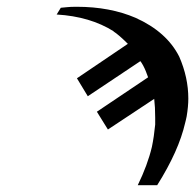

<svg xmlns="http://www.w3.org/2000/svg" viewBox="-20 -565 578 569"><path d="M160.2 -542 180.2 -543.9Q188 -544.9 208 -544.9Q305.7 -544.9 381.8 -512.2Q474.1 -470.7 511.2 -397Q538.1 -335.4 538.1 -272.9Q538.1 -249.5 533.2 -220.2Q532.7 -216.3 531 -210Q529.3 -203.6 528.8 -201.2Q509.8 -117.7 445.8 -16.1H388.2Q417.5 -76.2 430.2 -129.9Q436.5 -160.2 439.9 -195.8V-215.8Q439.9 -248 437 -272L299.8 -181.2L267.1 -233.9L418.9 -335.9Q417 -341.8 412.1 -354Q404.3 -373 396 -383.8L240.2 -279.8L208 -333L358.9 -435.1Q331.5 -462.4 315.9 -472.2H316.9Q247.1 -516.1 147.9 -522Z"/></svg>

Font: Linux Libertine G
Style: Semibold Italic
Weight: 600
Italic angle: -11.5°
Designer: Philipp H. Poll
Foundry: Philipp H. Poll
Version: Version 5.1.1